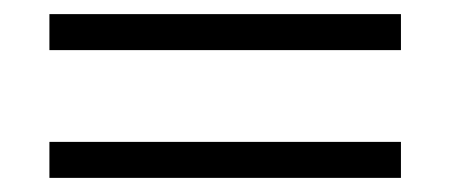

<svg xmlns="http://www.w3.org/2000/svg" viewBox="-20 -482 638 272"><path d="M50 -411V-462H548V-411ZM50 -230V-281H548V-230Z"/></svg>

Font: Libre Bodoni Medium
Style: Regular
Weight: 500
Designer: Pablo Impallari, Rodrigo Fuenzalida
Foundry: Impallari Type
Version: Version 2.005;gftools[0.9.23]